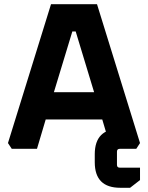

<svg xmlns="http://www.w3.org/2000/svg" viewBox="-20 -710 706 916"><path d="M18 -27.5 223.4 -690H442.8L648 -27.5L630.1 0H509.5L467.9 -139.9H198L156.4 0H36.1ZM237.1 -270H429L341.1 -559.9H325.1ZM432.1 25.8Q432.1 -96 553.9 -96H574.1V0H551.5Q538 0 538 13.5V76.4Q538 89.9 551.5 89.9H648V149.1L600.6 185.9H553.9Q432.1 185.9 432.1 64.1Z"/></svg>

Font: Oxanium ExtraLight
Style: Regular
Weight: 200
Designer: Severin Meyer
Version: Version 2.000